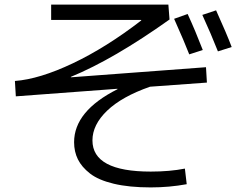

<svg xmlns="http://www.w3.org/2000/svg" viewBox="-20 -770 1040 837"><path d="M289 -435V-433L878 -477L882 -410L634 -392Q511 -349 447 -287.5Q383 -226 383 -158Q383 -22 637 -22Q720 -22 786 -35L794 33Q718 47 637 47Q543 47 476 31Q409 15 372.5 -13.5Q336 -42 319.5 -75.5Q303 -109 303 -150Q303 -286 492 -381V-383L49 -350L45 -417Q152 -425 297.5 -494Q443 -563 596 -681L595 -683H203V-750H714L719 -685Q476 -512 289 -435ZM739 -688 798 -709Q832 -635 864 -552L805 -533Q785 -585 739 -688ZM862 -705 922 -725Q969 -621 990 -565L930 -546Q900 -622 862 -705Z"/></svg>

Font: M PLUS 1p
Style: Regular
Weight: 400
Version: Version 1.062